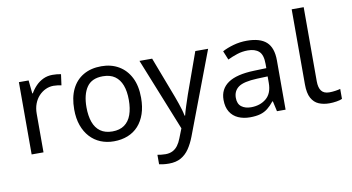

<svg xmlns="http://www.w3.org/2000/svg" viewBox="-88 -938 2573 1402"><g transform="rotate(-10 1198.5 -237.0)"><path d="M335 -546Q350 -546 367.5 -544.5Q385 -543 398 -540L387 -459Q374 -462 358.5 -464Q343 -466 329 -466Q298 -466 270 -453Q242 -440 220 -416.5Q198 -393 185.5 -360Q173 -327 173 -286V0H85V-536H157L167 -438H171Q188 -468 212 -492.5Q236 -517 267 -531.5Q298 -546 335 -546Z M944 -269Q944 -202 926.5 -150.5Q909 -99 876.5 -63Q844 -27 797.5 -8.5Q751 10 694 10Q641 10 596 -8.5Q551 -27 518 -63Q485 -99 466.5 -150.5Q448 -202 448 -269Q448 -358 478 -419.5Q508 -481 564 -513.5Q620 -546 697 -546Q770 -546 825.5 -513.5Q881 -481 912.5 -419.5Q944 -358 944 -269ZM539 -269Q539 -206 555.5 -159.5Q572 -113 607 -88Q642 -63 696 -63Q750 -63 785 -88Q820 -113 836.5 -159.5Q853 -206 853 -269Q853 -333 836 -378Q819 -423 784.5 -447.5Q750 -472 695 -472Q613 -472 576 -418Q539 -364 539 -269Z M979 -536H1073L1189 -231Q1199 -204 1207.5 -179Q1216 -154 1223 -130.5Q1230 -107 1234 -85H1238Q1244 -110 1257 -150.5Q1270 -191 1284 -232L1393 -536H1488L1257 74Q1238 124 1212.5 161.5Q1187 199 1150.5 219.5Q1114 240 1062 240Q1038 240 1020 237.5Q1002 235 989 232V162Q1000 164 1015.5 166Q1031 168 1048 168Q1079 168 1101.5 156.5Q1124 145 1140 123.5Q1156 102 1167 73L1195 2Z M1776 -545Q1874 -545 1921 -502Q1968 -459 1968 -365V0H1904L1887 -76H1883Q1860 -47 1835.5 -27.5Q1811 -8 1779.5 1Q1748 10 1703 10Q1655 10 1616.5 -7Q1578 -24 1556 -59.5Q1534 -95 1534 -149Q1534 -229 1597 -272.5Q1660 -316 1791 -320L1882 -323V-355Q1882 -422 1853 -448Q1824 -474 1771 -474Q1729 -474 1691 -461.5Q1653 -449 1620 -433L1593 -499Q1628 -518 1676 -531.5Q1724 -545 1776 -545ZM1802 -259Q1702 -255 1663.5 -227Q1625 -199 1625 -148Q1625 -103 1652.5 -82Q1680 -61 1723 -61Q1791 -61 1836 -98.5Q1881 -136 1881 -214V-262Z M2292 10Q2248 10 2213.5 -4.5Q2179 -19 2159 -55.5Q2139 -92 2139 -157V-714H2228V-165Q2228 -117 2246.5 -93Q2265 -69 2305 -69Q2327 -69 2350.5 -72.5Q2374 -76 2387 -80V-6Q2373 1 2345.5 5.5Q2318 10 2292 10Z"/></g></svg>

Font: lkorean85
Style: Book
Weight: 400
Designer: Jelle Bosma - Monotype Design Team
Foundry: Monotype Imaging Inc.
Version: Version 2.003